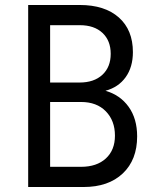

<svg xmlns="http://www.w3.org/2000/svg" viewBox="-20 -750 640 770"><path d="M93 0V-730H300Q400 -730 456.5 -680Q513 -630 513 -541Q513 -481 484 -440.5Q455 -400 403 -386Q462 -369 496 -321.5Q530 -274 530 -203Q530 -109 472.5 -54.5Q415 0 315 0ZM181 -419H299Q357 -419 390.5 -450Q424 -481 424 -534Q424 -587 391 -618Q358 -649 300 -649H181ZM181 -81H305Q368 -81 404.5 -114.5Q441 -148 441 -206Q441 -266 404.5 -303.5Q368 -341 305 -341H181Z"/></svg>

Font: Tiny
Style: Regular
Weight: 400
Designer: Philipp Nurullin, Konstantin Bulenkov
Foundry: JetBrains
Version: Version 2.251; ttfautohint (v1.8.4.7-5d5b)